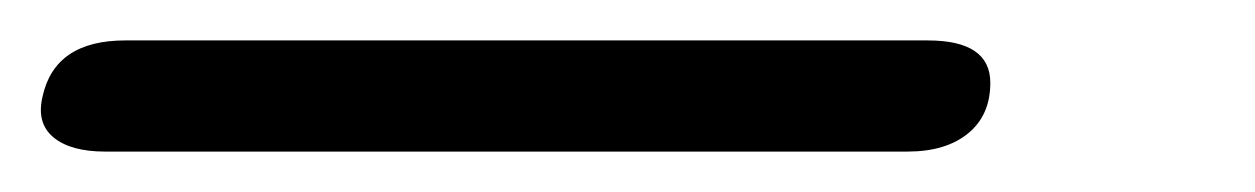

<svg xmlns="http://www.w3.org/2000/svg" viewBox="-28 48 621 95"><path d="M-7 96Q-1 68 34 68H431Q462 68 462 89Q462 105 451 114Q440 123 421 123H24Q7 123 -1.5 116Q-10 109 -7 96Z"/></svg>

Font: Kodchasan Light
Style: Italic
Weight: 300
Italic angle: -10°
Version: Version 1.000; ttfautohint (v1.6)